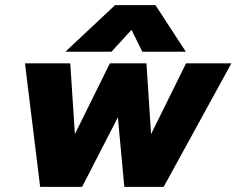

<svg xmlns="http://www.w3.org/2000/svg" viewBox="-20 -726 919 746"><path d="M427 -706H584L702 -525H533L491 -610L413 -525H234ZM77 -480H253L271 -205L407 -480H549L567 -205L703 -480H879L616 0H463L438 -270L299 0H136Z"/></svg>

Font: Prompt
Style: Bold Italic
Weight: 700
Italic angle: -12°
Designer: Katatrad Team
Foundry: CadsonDemak
Version: Version 1.001